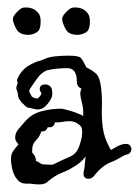

<svg xmlns="http://www.w3.org/2000/svg" viewBox="-20 -500 367 507"><path d="M49 -15Q34 -15 25 -26.5Q16 -38 12.5 -53Q9 -68 9 -80Q9 -93 15 -101.5Q21 -110 29 -119L28 -120Q20 -128 20 -137Q20 -149 29.5 -160Q39 -171 46 -179Q63 -199 89 -206Q115 -213 140 -213Q146 -213 165 -207.5Q184 -202 200 -194Q200 -203 199.5 -211.5Q199 -220 196 -230Q195 -235 193.5 -241Q192 -247 192 -253Q192 -260 195 -266Q183 -271 183 -284Q183 -320 158 -320Q127 -320 103 -314Q90 -308 81 -296.5Q72 -285 59 -265Q57 -261 57 -259Q59 -255 60.5 -251.5Q62 -248 64 -245Q71 -240 80 -240Q80 -240 84.5 -245Q89 -250 89 -251V-255Q85 -260 85 -265Q85 -277 100 -277Q107 -277 112.5 -272Q118 -267 118 -255V-251Q118 -241 106 -226Q94 -211 80 -211Q75 -211 69.5 -212.5Q64 -214 59 -215Q55 -215 51 -217Q47 -219 42 -225Q36 -230 31.5 -237Q27 -244 27 -253Q26 -258 24.5 -261.5Q23 -265 23 -266Q23 -271 24.5 -274.5Q26 -278 27 -281Q23 -288 27 -294Q36 -314 53 -325Q70 -336 90 -341Q106 -349 123.5 -351Q141 -353 162 -353Q188 -353 193.5 -347Q199 -341 208 -322Q227 -313 235.5 -303.5Q244 -294 247 -268Q250 -242 249 -215Q248 -188 251.5 -162.5Q255 -137 268 -113Q269 -110 273 -104Q282 -109 291 -114Q300 -119 310 -120H313Q320 -120 323.5 -115.5Q327 -111 327 -106Q327 -102 324 -97.5Q321 -93 315 -92Q309 -91 296 -83Q283 -75 271 -71Q258 -65 248 -56.5Q238 -48 227 -34Q221 -28 214 -28Q198 -28 201 -47Q202 -49 203.5 -61Q205 -73 206 -87Q200 -78 189.5 -69.5Q179 -61 160 -51Q158 -50 152.5 -47.5Q147 -45 144 -44Q134 -40 125 -34.5Q116 -29 107 -21Q103 -17 97.5 -15Q92 -13 83 -13Q79 -13 73 -13.5Q67 -14 60 -15ZM114 -65Q119 -65 121 -66Q147 -79 161 -84.5Q175 -90 182.5 -100.5Q190 -111 196 -138Q196 -140 196.5 -142.5Q197 -145 197 -149Q197 -162 194 -166Q181 -180 163 -180Q153 -180 143.5 -178Q134 -176 125 -177Q123 -164 111 -164H106Q102 -153 92 -153H89Q85 -139 75 -129.5Q65 -120 65 -104V-97Q75 -87 75 -75Q81 -73 85.5 -69.5Q90 -66 94 -66H95ZM185 -408Q162 -408 154 -422Q146 -436 144 -448Q143 -456 154 -467.5Q165 -479 172 -480Q191 -482 203.5 -473Q216 -464 217 -450Q219 -422 207.5 -415Q196 -408 185 -408ZM55 -408Q32 -408 24 -422Q16 -436 14 -448Q13 -456 24 -467.5Q35 -479 42 -480Q61 -482 73.5 -473Q86 -464 87 -450Q89 -422 77.5 -415Q66 -408 55 -408Z"/></svg>

Font: RU Serius
Style: Regular
Weight: 400
Designer: Robert E. Leuschke
Foundry: Robert E. Leuschke
Version: Version 1.011; ttfautohint (v1.8.3)